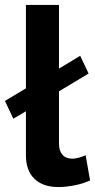

<svg xmlns="http://www.w3.org/2000/svg" viewBox="-21 -750 385 778"><path d="M84 -299 33 -269 -1 -341 84 -392V-730H218V-472L304 -524L338 -452L218 -380V-168Q218 -139 232 -123Q246 -107 272 -107Q284 -107 298.5 -111Q313 -115 326 -121L344 -19Q317 -6 281 1Q245 8 216 8Q153 8 118.5 -25.5Q84 -59 84 -121Z"/></svg>

Font: IngvarSans
Style: Bold
Weight: 700
Version: Version 3.000